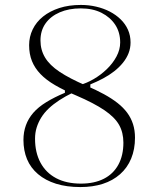

<svg xmlns="http://www.w3.org/2000/svg" viewBox="-20 -743 642 778"><path d="M306 15Q250 15 207 1.5Q164 -12 134 -37.5Q104 -63 89.5 -98Q75 -133 75 -176Q75 -208 85 -235.5Q95 -263 115 -286Q135 -309 167.5 -329Q200 -349 243 -367V-385L276 -368Q245 -353 220.5 -337Q196 -321 177.5 -303.5Q159 -286 147 -266.5Q135 -247 128.5 -226Q122 -205 122 -181Q122 -125 144 -84Q166 -43 207.5 -21Q249 1 308 1Q362 1 400.5 -18.5Q439 -38 459.5 -75.5Q480 -113 480 -165Q480 -206 462.5 -237Q445 -268 403 -296.5Q361 -325 289 -356Q239 -377 203 -398Q167 -419 144 -443Q121 -467 109.5 -495.5Q98 -524 98 -560Q98 -594 112.5 -624Q127 -654 154.5 -676Q182 -698 220.5 -710.5Q259 -723 308 -723Q340 -723 370 -716Q400 -709 425 -696Q450 -683 469 -664.5Q488 -646 498.5 -622.5Q509 -599 509 -571Q509 -548 501 -527.5Q493 -507 478 -488.5Q463 -470 442.5 -454Q422 -438 397.5 -425Q373 -412 346 -401V-384L305 -399Q331 -406 359.5 -422.5Q388 -439 412.5 -462.5Q437 -486 452 -514Q467 -542 467 -571Q467 -612 447 -642.5Q427 -673 391.5 -691Q356 -709 307 -709Q259 -709 222 -693Q185 -677 164.5 -648Q144 -619 144 -579Q144 -541 162.5 -510Q181 -479 221.5 -452Q262 -425 327 -397Q369 -379 401 -361.5Q433 -344 456.5 -325.5Q480 -307 495.5 -286Q511 -265 519 -240Q527 -215 527 -185Q527 -138 511.5 -100.5Q496 -63 466.5 -37Q437 -11 396.5 2Q356 15 306 15Z"/></svg>

Font: Kalnia Thin Light
Style: Regular
Weight: 300
Version: Version 1.105